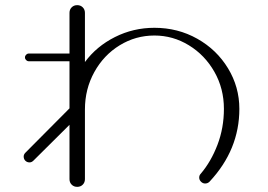

<svg xmlns="http://www.w3.org/2000/svg" viewBox="-20 -753 1040 746"><path d="M754 -63Q754 -72 760 -78Q800 -125 825 -190.5Q850 -256 850 -330Q850 -409 813 -474Q776 -539 714 -577Q652 -615 580 -615Q507 -615 445 -577Q383 -539 346.5 -473Q310 -407 310 -328V-57Q310 -44 301.5 -35.5Q293 -27 280 -27Q267 -27 258.5 -35.5Q250 -44 250 -57V-268L110 -129Q103 -122 95 -122Q85 -122 78.5 -128.5Q72 -135 72 -145Q72 -153 79 -160L250 -332V-515H92Q86 -515 81.5 -519.5Q77 -524 77 -530Q77 -536 81.5 -540.5Q86 -545 92 -545H250V-703Q250 -716 258.5 -724.5Q267 -733 280 -733Q293 -733 301.5 -724.5Q310 -716 310 -703V-512Q355 -573 426.5 -609Q498 -645 580 -645Q671 -645 746.5 -602.5Q822 -560 866 -487.5Q910 -415 910 -330Q910 -171 794 -47Q787 -40 777 -40Q768 -40 761 -47Q754 -54 754 -63Z"/></svg>

Font: GL-CurulMinamoto Light
Style: Regular
Weight: 300
Designer: Eunice (kana); Ryoko NISHIZUKA 西塚涼子 (ideographs); Frank Grießhammer (Latin, Greek & Cyrillic); Wenlong ZHANG
Foundry: Gutenberg Labo; Adobe
Version: Version 1.002